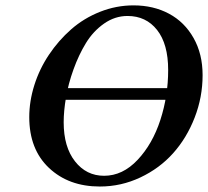

<svg xmlns="http://www.w3.org/2000/svg" viewBox="-20 -678 767 708"><path d="M168 -310.1 175.8 -353H646L640.1 -310.1ZM87.9 -246.1Q87.9 -304.7 106.7 -364.3Q125.5 -423.8 160.6 -476.3Q195.8 -528.8 242.4 -569.8Q289.1 -610.8 348.9 -634.5Q408.7 -658.2 472.2 -658.2Q545.9 -658.2 603.3 -627.4Q660.6 -596.7 693.8 -537.8Q727.1 -479 727.1 -400.9Q727.1 -319.8 697.8 -244.4Q668.5 -168.9 618.4 -113Q568.4 -57.1 497.6 -23.7Q426.8 9.8 348.1 9.8Q233.4 9.8 160.6 -58.8Q87.9 -127.4 87.9 -246.1ZM214.8 -227.1Q214.8 -136.2 256.6 -83Q298.3 -29.8 363.8 -29.8Q432.1 -29.8 487.3 -88.4Q542.5 -147 571.3 -235.6Q600.1 -324.2 600.1 -419.9Q600.1 -515.6 559.3 -567.4Q518.6 -619.1 450.2 -619.1Q403.8 -619.1 363.8 -591.1Q323.7 -563 297.1 -519.5Q270.5 -476.1 251.2 -422.6Q231.9 -369.1 223.4 -318.8Q214.8 -268.6 214.8 -227.1Z"/></svg>

Font: Common Serif SemiBold
Style: Italic
Weight: 600
Italic angle: -12°
Designer: Philipp H. Poll, Khaled Hosny
Foundry: Stefan Peev, Context Ltd.
Version: Version 1.026